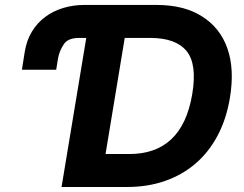

<svg xmlns="http://www.w3.org/2000/svg" viewBox="-20 -747 975 767"><path d="M67.5 -468.4 78.8 -539.8Q86.3 -585.9 107.6 -620.9Q128.9 -655.9 160.7 -679.5Q192.5 -703.1 232.6 -715.2Q272.7 -727.3 317.8 -727.3H603Q659.1 -727.3 704 -716.3Q748.9 -705.3 785.5 -682.5Q858.7 -637.1 888.1 -554.5Q917.6 -471.9 898.4 -355.8Q884.6 -272.4 849.8 -206.3Q815 -140.3 762.1 -94.5Q709.2 -48.7 639.7 -24.3Q570.3 0 487.2 0H225.9L324.6 -595.5H296.2Q250.7 -595.5 234.4 -569.6Q225.5 -555.8 219.6 -541.2Q213.8 -526.6 211.3 -510.7L204.5 -468.4ZM496.1 -131.7Q547.9 -131.7 589.8 -146.1Q631.7 -160.5 663.5 -190Q695.3 -219.5 716.6 -264.9Q737.9 -310.4 748.2 -372.5Q767.8 -491.5 725.1 -543.3Q682.2 -595.5 579.9 -595.5H478.3L401.6 -131.7Z"/></svg>

Font: Inter P
Style: Bold Italic
Weight: 700
Italic angle: 9.39999°
Designer: Rasmus Andersson
Foundry: rsms
Version: Version 3.018;git-588b23468